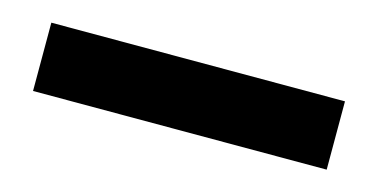

<svg xmlns="http://www.w3.org/2000/svg" viewBox="-29 -383 496 252"><g transform="rotate(15 219.0 -256.5)"><path d="M19.5 -303.2H418.5V-210.4H19.5Z"/></g></svg>

Font: Pyidaungsu Book
Style: Bold
Weight: 700
Designer: Sun Tun
Foundry: MCF
Version: Version 1.008;February 27, 2020;FontCreator 11.0.0.2408 32-b